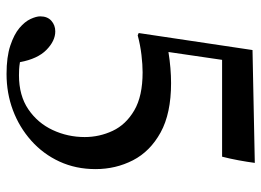

<svg xmlns="http://www.w3.org/2000/svg" viewBox="-126 -534 799 587"><g transform="rotate(90 273.5 -240.5)"><path d="M133 -613 478 -620Q475 -597 470 -570Q465 -543 459 -520H163L139 -356Q164 -360 188 -362Q212 -364 234 -364Q327 -364 385 -332Q443 -300 470 -247.5Q497 -195 497 -133Q497 -73 474 -23Q451 27 410 63.5Q369 100 317 119.5Q265 139 206 139Q154 139 119.5 127.5Q85 116 65.5 99.5Q46 83 38 65.5Q30 48 30 36Q30 14 43.5 2Q57 -10 76 -10Q105 -10 132.5 17Q160 44 170 98Q182 100 191.5 100.5Q201 101 210 101Q272 101 314 72.5Q356 44 377.5 -2Q399 -48 399 -100Q399 -145 380 -185.5Q361 -226 317.5 -251.5Q274 -277 201 -277Q178 -277 148 -273.5Q118 -270 88 -262L81 -265Z"/></g></svg>

Font: Tiro Kannada
Style: Regular
Weight: 400
Designer: Kannada: John Hudson & Fiona Ross. Latin: John Hudson.
Foundry: Tiro Typeworks Ltd.
Version: Version 1.52